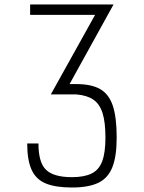

<svg xmlns="http://www.w3.org/2000/svg" viewBox="-20 -638 640 854"><path d="M300 196Q227 196 183.5 178Q140 160 120.5 117Q101 74 101 0H151Q151 85 185 117.5Q219 150 300 150Q354 150 387 134Q420 118 434.5 79.5Q449 41 449 -26Q449 -95 436 -135.5Q423 -176 395 -195Q367 -214 320 -218H250V-264H320Q386 -264 425 -242Q464 -220 481.5 -168.5Q499 -117 499 -26Q499 58 479.5 106.5Q460 155 416.5 175.5Q373 196 300 196ZM206 -218 403 -572H114V-618H485L264 -218Z"/></svg>

Font: Victor Mono Thin
Style: Regular
Weight: 100
Monospace: yes
Designer: Rune Bjørnerås
Version: Version 1.561;gftools[0.9.30]